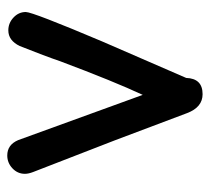

<svg xmlns="http://www.w3.org/2000/svg" viewBox="-44 -512 575 526"><g transform="rotate(-90 243.0 -248.5)"><path d="M293 -25.4Q291.5 19.5 248.5 19.5Q212.9 19.5 196.8 -22.5L122.1 -220.7L35.2 -444.8Q30.3 -457.5 30.3 -467.3Q30.3 -487.3 45.4 -501.5Q60.5 -515.6 80.6 -515.6Q109.9 -515.6 122.6 -485.8L246.6 -144.5Q283.2 -222.7 338.9 -371.1Q352.1 -410.2 380.4 -481.4Q395.5 -512.7 423.3 -512.7Q443.4 -512.7 458.5 -498.5Q473.6 -484.4 473.6 -464.8Q473.6 -446.3 393.1 -255.9Z"/></g></svg>

Font: Righma Çiddhi
Style: Regular
Weight: 400
Designer: R.S. Wihananto
Foundry: R.S. Wihananto
Version: Version 2.0.1